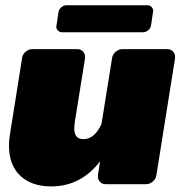

<svg xmlns="http://www.w3.org/2000/svg" viewBox="-20 -682 686 711"><path d="M189.2 -587.5 196.7 -637.5Q198.3 -647.5 207.1 -655Q215.8 -662.5 225.8 -662.5H525.8Q535 -662.5 541.2 -656.2Q547.5 -650 547.5 -640.8Q547.5 -640 547.1 -639.2Q546.7 -638.3 546.7 -637.5L539.2 -587.5Q537.5 -577.5 528.8 -570Q520 -562.5 510 -562.5H210Q200.8 -562.5 194.6 -568.8Q188.3 -575 188.3 -584.2Q188.3 -585 188.8 -585.8Q189.2 -586.7 189.2 -587.5ZM628.3 -471.7V-466.7L559.2 -33.3Q557.5 -20 546.2 -10Q535 0 520.8 0H370.8Q358.3 0 350.4 -8.3Q342.5 -16.7 342.5 -28.3V-33.3L350.8 -85Q280 8.3 169.2 8.3Q96.7 8.3 55 -31.3Q13.3 -70.8 13.3 -142.5Q13.3 -164.2 16.7 -183.3L61.7 -466.7Q63.3 -480 74.6 -490Q85.8 -500 100 -500H266.7Q279.2 -500 287.1 -491.7Q295 -483.3 295 -471.7V-466.7L257.5 -233.3Q255 -216.7 255 -205.8Q255 -166.7 289.2 -166.7Q330 -166.7 355.8 -222.5L395 -466.7Q396.7 -480 407.9 -490Q419.2 -500 433.3 -500H600Q612.5 -500 620.4 -491.7Q628.3 -483.3 628.3 -471.7Z"/></svg>

Font: BoonTook Mon
Style: Italic
Weight: 400
Italic angle: -9°
Designer: Sungsit Sawaiwan
Foundry: FontUni
Version: Version 3.0